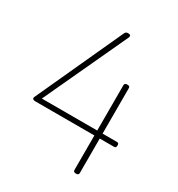

<svg xmlns="http://www.w3.org/2000/svg" viewBox="-209 -1030 1096 1180"><g transform="rotate(30 339.0 -440.0)"><path d="M507 14Q497 14 492.5 10Q488 6 488 -1V-246H68Q58 -246 52 -250.5Q46 -255 50 -266L331 -879Q335 -888 340 -891Q345 -894 356 -894Q363 -894 367 -891.5Q371 -889 372 -884.5Q373 -880 370 -873L95 -281H488V-603Q488 -618 507 -618Q518 -618 522 -614.5Q526 -611 526 -603V-281H627Q635 -281 638.5 -277.5Q642 -274 642 -264Q642 -254 638.5 -250Q635 -246 627 -246H526V-1Q526 14 507 14Z"/></g></svg>

Font: Playwrite HR Lijeva Thin
Style: Regular
Weight: 250
Designer: Veronika Burian, José Scaglione
Foundry: TypeTogether
Version: Version 1.002